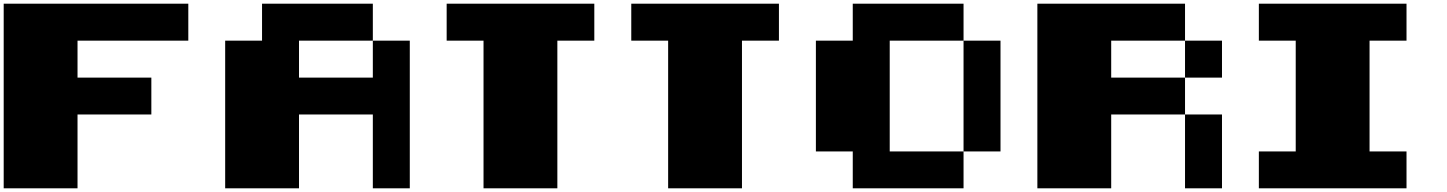

<svg xmlns="http://www.w3.org/2000/svg" viewBox="-20 -1020 7839 1040"><path d="M0 0V-1000H1000V-799.8H399.9V-599.6H799.8V-399.9H399.9V0Z M1199.7 0V-799.8H1399.4V-1000H1999.5V-799.8H1599.6V-599.6H1999.5V-799.8H2199.7V0H1999.5V-399.9H1599.6V0Z M2599.1 0V-799.8H2399.4V-1000H3199.2V-799.8H2999V0Z M3599.1 0V-799.8H3399.4V-1000H4199.2V-799.8H3999V0Z M5199.2 -199.7V-799.8H5399.4V-199.7ZM4599.1 0V-199.7H4399.4V-799.8H4599.1V-1000H5199.2V-799.8H4799.3V-199.7H5199.2V0Z M6398.9 0V-399.9H6599.1V0ZM6398.9 -599.6V-799.8H6599.1V-599.6ZM5599.1 0V-1000H6398.9V-799.8H5999V-599.6H6398.9V-399.9H5999V0Z M6798.8 0V-199.7H6998.5V-799.8H6798.8V-1000H7598.6V-799.8H7398.4V-199.7H7598.6V0Z"/></svg>

Font: 8-bit HUD
Style: Regular
Weight: 400
Designer: lSPl
Foundry: https://fontstruct.com
Version: Version 1.0